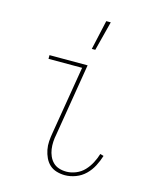

<svg xmlns="http://www.w3.org/2000/svg" viewBox="-113 -820 727 905"><g transform="rotate(15 250.0 -368.0)"><path d="M291 8Q270 8 250 2Q230 -4 216 -17Q202 -30 193.5 -48Q185 -66 181 -86.5Q177 -107 178.5 -128Q180 -149 184 -171L239 -502H75V-520H261L203 -168Q199 -149 198 -130.5Q197 -112 199.5 -94.5Q202 -77 209 -61Q216 -45 228 -33Q240 -21 257 -15.5Q274 -10 293 -10Q316 -10 339.5 -19.5Q363 -29 380 -47Q397 -65 408.5 -87Q420 -109 427 -132L444 -127Q436 -101 423 -76Q410 -51 390 -31.5Q370 -12 343.5 -2Q317 8 291 8ZM260 -600 292 -744H314L277 -600Z"/></g></svg>

Font: Iosevka Term Curly Thin
Style: Italic
Weight: 100
Italic angle: -9°
Designer: Belleve Invis
Foundry: Belleve Invis
Version: Version 32.3.0